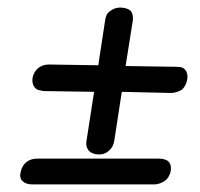

<svg xmlns="http://www.w3.org/2000/svg" viewBox="-20 -537 526 506"><path d="M430 -292 301 -295 281 -165Q278 -148 266 -139Q255 -129 238.5 -130Q222 -131 214 -140Q205 -151 208 -166L228 -295L95 -297Q89 -298 82.5 -299.5Q76 -301 72 -306Q63 -317 66 -333Q70 -349 81 -358Q93 -367 109 -367L239 -365L257 -483Q258 -491 261 -497.5Q264 -504 272 -509Q284 -518 300 -517Q316 -516 325 -508Q332 -497 330 -483L311 -363L442 -361Q450 -361 456.5 -360Q463 -359 468 -353Q476 -344 473.5 -328Q471 -312 460 -301Q445 -292 430 -292ZM386 -51H65Q48 -51 39 -60Q30 -69 35 -86Q39 -102 50.5 -110.5Q62 -119 78 -119H398Q435 -119 430 -86Q426 -68 413 -59.5Q400 -51 386 -51Z"/></svg>

Font: Jura
Style: Bold Italic
Weight: 700
Designer: Ed Merritt
Foundry: Ten by Twenty
Version: Version 1.007